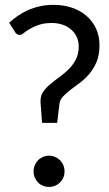

<svg xmlns="http://www.w3.org/2000/svg" viewBox="-20 -744 438 772"><path d="M17 -652.5Q32.5 -667 51.2 -680Q70 -693 92.2 -703Q114.5 -713 140.2 -718.8Q166 -724.5 196 -724.5Q235.5 -724.5 269.2 -713Q303 -701.5 327.5 -680.5Q352 -659.5 366 -629.5Q380 -599.5 380 -562Q380 -524 368.8 -496.5Q357.5 -469 340.2 -448.2Q323 -427.5 302.5 -412.2Q282 -397 264.2 -383.5Q246.5 -370 233.8 -356.5Q221 -343 219 -326.5L210 -250H149L143 -333V-338.5Q143 -359.5 154.2 -375.8Q165.5 -392 182.8 -406.2Q200 -420.5 219.8 -434.8Q239.5 -449 256.8 -466.2Q274 -483.5 285.2 -505.5Q296.5 -527.5 296.5 -557.5Q296.5 -579 288 -596.5Q279.5 -614 265 -626.2Q250.5 -638.5 230.8 -645Q211 -651.5 188.5 -651.5Q158 -651.5 136.2 -644Q114.5 -636.5 99.5 -627.5Q84.5 -618.5 75.2 -611Q66 -603.5 60 -603.5Q47.5 -603.5 40.5 -615ZM177 -118Q190 -118 201.5 -113Q213 -108 221.5 -99.5Q230 -91 234.8 -79.5Q239.5 -68 239.5 -55Q239.5 -41.5 234.8 -30.2Q230 -19 221.5 -10.5Q213 -2 201.5 2.8Q190 7.5 177 7.5Q164 7.5 152.5 2.8Q141 -2 132.8 -10.5Q124.5 -19 119.8 -30.2Q115 -41.5 115 -55Q115 -68 119.8 -79.5Q124.5 -91 132.8 -99.5Q141 -108 152.5 -113Q164 -118 177 -118Z"/></svg>

Font: LatoCHI
Style: Regular
Weight: 400
Designer: Lukasz Dziedzic
Foundry: tyPoland Lukasz Dziedzic
Version: Version 1.104